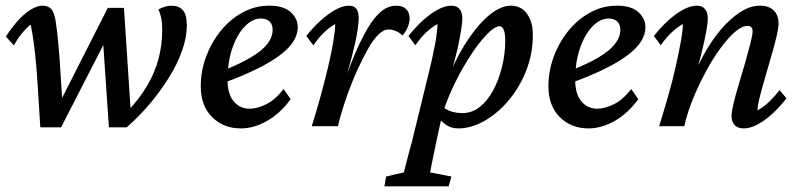

<svg xmlns="http://www.w3.org/2000/svg" viewBox="-20 -451 2860 686"><path d="M124 3.9 114.3 -150.4Q110.4 -217.8 104 -271Q97.7 -324.2 89.8 -363.3Q56.6 -336.9 29.3 -289.1L1 -320.3Q24.4 -356.4 47.4 -380.9Q70.3 -405.3 92.3 -418Q114.3 -430.7 130.9 -430.7Q152.3 -430.7 163.1 -418.9Q173.8 -407.2 178.7 -376Q183.6 -346.7 188.5 -293.9Q193.4 -241.2 197.3 -172.9L205.1 -51.8H176.8L365.2 -422.9H422.9L447.3 -49.8L430.7 -47.9Q477.5 -96.7 505.9 -145Q534.2 -193.4 546.9 -242.7Q559.6 -292 559.6 -343.8Q559.6 -368.2 556.2 -385.7Q552.7 -403.3 545.9 -417Q555.7 -422.9 568.4 -426.8Q581.1 -430.7 592.8 -430.7Q619.1 -430.7 633.3 -414.6Q647.5 -398.4 647.5 -360.4Q647.5 -318.4 630.9 -271Q614.3 -223.6 584.5 -175.3Q554.7 -127 516.1 -81.1Q477.5 -35.2 432.6 3.9H369.1L346.7 -325.2H367.2L198.2 3.9Z M840.8 7.8Q778.3 7.8 737.8 -32.7Q697.3 -73.2 697.3 -142.6Q697.3 -197.3 716.3 -248.5Q735.4 -299.8 768.6 -340.8Q801.8 -381.8 846.2 -406.2Q890.6 -430.7 942.4 -430.7Q993.2 -430.7 1018.6 -407.7Q1043.9 -384.8 1043.9 -353.5Q1043.9 -329.1 1029.3 -304.7Q1014.6 -280.3 982.9 -255.9Q951.2 -231.4 901.4 -206.5Q851.6 -181.6 780.3 -155.3V-200.2Q838.9 -223.6 877.4 -246.6Q916 -269.5 935.1 -293.9Q954.1 -318.4 954.1 -344.7Q954.1 -364.3 942.9 -374.5Q931.6 -384.8 912.1 -384.8Q881.8 -384.8 854.5 -356.4Q827.1 -328.1 810.1 -278.8Q793 -229.5 793 -165Q793 -115.2 814.9 -88.9Q836.9 -62.5 873 -62.5Q897.5 -62.5 930.2 -78.1Q962.9 -93.8 993.2 -132.8L1018.6 -96.7Q981.4 -45.9 934.1 -19Q886.7 7.8 840.8 7.8Z M1369.1 -345.7Q1349.6 -345.7 1330.6 -326.2Q1311.5 -306.6 1293.5 -273.9Q1275.4 -241.2 1256.8 -201.2Q1232.4 -146.5 1213.9 -91.3Q1195.3 -36.1 1187.5 0H1093.8Q1109.4 -49.8 1124.5 -104Q1139.6 -158.2 1151.9 -210Q1164.1 -261.7 1170.9 -302.7Q1177.7 -343.8 1177.7 -365.2Q1157.2 -353.5 1138.2 -335.4Q1119.1 -317.4 1099.6 -289.1L1074.2 -322.3Q1098.6 -353.5 1126 -377.9Q1153.3 -402.3 1179.2 -416.5Q1205.1 -430.7 1226.6 -430.7Q1244.1 -430.7 1252.9 -419.9Q1261.7 -409.2 1261.7 -384.8Q1261.7 -369.1 1256.3 -335.4Q1251 -301.8 1235.8 -243.2Q1220.7 -184.6 1188.5 -95.7H1184.6Q1215.8 -179.7 1241.7 -242.7Q1267.6 -305.7 1292 -347.2Q1316.4 -388.7 1341.3 -409.7Q1366.2 -430.7 1396.5 -430.7Q1418.9 -430.7 1431.2 -418.5Q1443.4 -406.2 1443.4 -384.8Q1443.4 -370.1 1437 -354.5Q1430.7 -338.9 1418 -324.2Q1407.2 -335 1394 -340.3Q1380.9 -345.7 1369.1 -345.7Z M1353.5 214.8 1359.4 179.7 1422.9 165Q1427.7 147.5 1434.6 119.6Q1441.4 91.8 1451.2 57.6L1507.8 -173.8Q1525.4 -243.2 1534.2 -291.5Q1543 -339.8 1543 -365.2Q1522.5 -353.5 1502.9 -335.4Q1483.4 -317.4 1463.9 -289.1L1439.5 -322.3Q1463.9 -353.5 1490.7 -377.9Q1517.6 -402.3 1543.9 -416.5Q1570.3 -430.7 1592.8 -430.7Q1612.3 -430.7 1622.1 -418.5Q1631.8 -406.2 1631.8 -384.8Q1631.8 -363.3 1620.6 -304.7Q1609.4 -246.1 1578.1 -142.6H1569.3Q1601.6 -229.5 1642.1 -293.9Q1682.6 -358.4 1725.1 -394.5Q1767.6 -430.7 1805.7 -430.7Q1841.8 -430.7 1862.8 -401.9Q1883.8 -373 1883.8 -327.1Q1883.8 -258.8 1859.9 -198.2Q1835.9 -137.7 1796.4 -91.3Q1756.8 -44.9 1710 -18.6Q1663.1 7.8 1617.2 7.8Q1590.8 7.8 1571.8 -6.3Q1552.7 -20.5 1533.2 -44.9L1553.7 -77.1Q1570.3 -59.6 1590.8 -53.2Q1611.3 -46.9 1631.8 -46.9Q1667 -46.9 1694.8 -69.3Q1722.7 -91.8 1742.7 -129.4Q1762.7 -167 1773.9 -213.4Q1785.2 -259.8 1785.2 -306.6Q1785.2 -332 1779.8 -344.7Q1774.4 -357.4 1764.6 -357.4Q1752 -357.4 1732.4 -340.3Q1712.9 -323.2 1689.9 -293.5Q1667 -263.7 1643.6 -224.6Q1620.1 -185.5 1599.1 -141.1Q1578.1 -96.7 1562.5 -49.8L1558.6 -34.2L1545.9 22.5Q1533.2 83 1525.9 118.2Q1518.6 153.3 1516.6 165L1592.8 179.7L1583 214.8Z M2083 7.8Q2020.5 7.8 1980 -32.7Q1939.5 -73.2 1939.5 -142.6Q1939.5 -197.3 1958.5 -248.5Q1977.5 -299.8 2010.7 -340.8Q2043.9 -381.8 2088.4 -406.2Q2132.8 -430.7 2184.6 -430.7Q2235.4 -430.7 2260.7 -407.7Q2286.1 -384.8 2286.1 -353.5Q2286.1 -329.1 2271.5 -304.7Q2256.8 -280.3 2225.1 -255.9Q2193.4 -231.4 2143.6 -206.5Q2093.8 -181.6 2022.5 -155.3V-200.2Q2081.1 -223.6 2119.6 -246.6Q2158.2 -269.5 2177.2 -293.9Q2196.3 -318.4 2196.3 -344.7Q2196.3 -364.3 2185.1 -374.5Q2173.8 -384.8 2154.3 -384.8Q2124 -384.8 2096.7 -356.4Q2069.3 -328.1 2052.2 -278.8Q2035.2 -229.5 2035.2 -165Q2035.2 -115.2 2057.1 -88.9Q2079.1 -62.5 2115.2 -62.5Q2139.6 -62.5 2172.4 -78.1Q2205.1 -93.8 2235.4 -132.8L2260.7 -96.7Q2223.6 -45.9 2176.3 -19Q2128.9 7.8 2083 7.8Z M2637.7 7.8Q2616.2 7.8 2605 -3.9Q2593.8 -15.6 2593.8 -37.1Q2593.8 -51.8 2601.1 -82.5Q2608.4 -113.3 2620.1 -151.4Q2631.8 -189.5 2642.6 -227.5Q2653.3 -265.6 2661.1 -295.9Q2668.9 -326.2 2668.9 -339.8Q2668.9 -358.4 2650.4 -358.4Q2630.9 -358.4 2606 -336.9Q2581.1 -315.4 2554.2 -278.8Q2527.3 -242.2 2502 -195.3Q2476.6 -148.4 2456.1 -98.1Q2435.5 -47.9 2424.8 0H2335Q2350.6 -49.8 2366.2 -104Q2381.8 -158.2 2393.6 -210Q2405.3 -261.7 2412.6 -302.7Q2419.9 -343.8 2419.9 -365.2Q2399.4 -353.5 2379.9 -335.4Q2360.4 -317.4 2340.8 -289.1L2316.4 -322.3Q2340.8 -353.5 2367.7 -377.9Q2394.5 -402.3 2420.9 -416.5Q2447.3 -430.7 2469.7 -430.7Q2489.3 -430.7 2499 -418.5Q2508.8 -406.2 2508.8 -384.8Q2508.8 -369.1 2503.4 -338.9Q2498 -308.6 2486.3 -260.7Q2474.6 -212.9 2454.1 -142.6H2444.3Q2463.9 -199.2 2492.2 -251.5Q2520.5 -303.7 2554.2 -343.8Q2587.9 -383.8 2624 -407.2Q2660.2 -430.7 2695.3 -430.7Q2726.6 -430.7 2744.1 -414.1Q2761.7 -397.5 2761.7 -366.2Q2761.7 -350.6 2754.4 -319.8Q2747.1 -289.1 2735.8 -250.5Q2724.6 -211.9 2713.4 -173.3Q2702.1 -134.8 2694.3 -103.5Q2686.5 -72.3 2686.5 -56.6Q2708 -68.4 2727.1 -86.4Q2746.1 -104.5 2765.6 -128.9L2790 -99.6Q2765.6 -68.4 2738.8 -43.9Q2711.9 -19.5 2686 -5.9Q2660.2 7.8 2637.7 7.8Z"/></svg>

Font: Crimson Pro Medium
Style: Italic
Weight: 500
Italic angle: -12°
Designer: Jacques Le Bailly
Foundry: Baron von Fonthausen
Version: Version 1.003